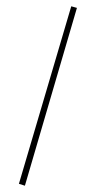

<svg xmlns="http://www.w3.org/2000/svg" viewBox="-20 -584 304 609"><path d="M40 -1 206 -564 224 -559 59 5Z"/></svg>

Font: Rozha One
Style: Regular
Weight: 400
Designer: Tim Donaldson, Indian Type Foundry
Foundry: Indian Type Foundry
Version: Version 1.301;PS 1.0;hotconv 1.0.78;makeotf.lib2.5.61930; tt